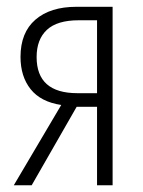

<svg xmlns="http://www.w3.org/2000/svg" viewBox="-20 -551 424 571"><path d="M74.2 0H21L162.1 -238.8Q101.1 -248 71 -285.9Q41 -323.7 41 -381.8Q41 -454.1 85.2 -492.4Q129.4 -530.8 207.5 -530.8H314.9V0H268.6V-233.4H208ZM88.9 -381.3Q88.9 -273.9 210 -273.9H268.6V-490.7H213.9Q149.9 -490.7 119.4 -462.2Q88.9 -433.6 88.9 -381.3Z"/></svg>

Font: Open Sans Condensed Light
Style: Regular
Weight: 300
Width: 3
Designer: Monotype Design Team
Foundry: Monotype Imaging Inc.
Version: Version 3.003; ttfautohint (v1.8.4)